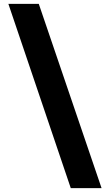

<svg xmlns="http://www.w3.org/2000/svg" viewBox="-20 -803 564 985"><path d="M343 162 23 -783H179L501 162Z"/></svg>

Font: Onest ExtraBold
Style: Regular
Weight: 800
Designer: Dmitri Voloshin, Andrey Kudryavtsev
Foundry: Dmitri Voloshin, Andrey Kudryavtsev
Version: Version 1.000;gftools[0.9.33]